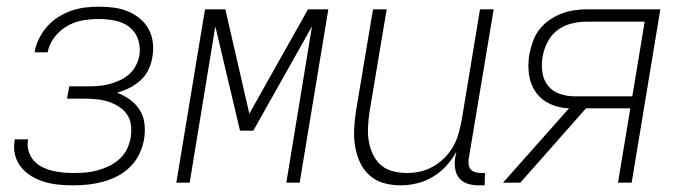

<svg xmlns="http://www.w3.org/2000/svg" viewBox="-20 -548 2040 576"><path d="M202 8Q179 8 157 6Q135 4 114.5 -2Q94 -8 76 -18.5Q58 -29 44.5 -45Q31 -61 25.5 -82Q20 -103 24 -126V-130H64V-127Q61 -110 66 -94Q71 -78 81 -66.5Q91 -55 105.5 -47.5Q120 -40 136 -36Q152 -32 169 -30.5Q186 -29 203 -29Q220 -29 237.5 -30.5Q255 -32 273 -37Q291 -42 307.5 -50Q324 -58 338.5 -71Q353 -84 361 -101Q369 -118 372 -135Q375 -154 373 -172Q371 -190 361.5 -204Q352 -218 337.5 -227.5Q323 -237 306.5 -242.5Q290 -248 271.5 -250Q253 -252 235 -252H181L188 -289H242Q258 -289 273.5 -290Q289 -291 305 -295Q321 -299 337 -306Q353 -313 366 -324Q379 -335 387 -350Q395 -365 398 -381Q402 -406 394.5 -429Q387 -452 368.5 -466.5Q350 -481 326 -486Q302 -491 277 -491Q253 -491 229 -487Q205 -483 182.5 -470.5Q160 -458 143.5 -436.5Q127 -415 123 -391H83L84 -392Q87 -412 97 -432Q107 -452 121.5 -468.5Q136 -485 155 -497Q174 -509 194.5 -516Q215 -523 236 -525.5Q257 -528 277 -528Q300 -528 322 -525Q344 -522 363.5 -514Q383 -506 399.5 -492.5Q416 -479 426 -460.5Q436 -442 438.5 -420Q441 -398 437 -376Q434 -357 425.5 -339Q417 -321 401.5 -307Q386 -293 368 -284Q350 -275 331 -270Q352 -262 370 -249Q388 -236 399.5 -217.5Q411 -199 413.5 -176Q416 -153 412 -129Q408 -107 398 -86Q388 -65 371 -48Q354 -31 333 -20Q312 -9 290 -3Q268 3 245.5 5.5Q223 8 202 8Z M509 0 595 -520H656L728 -207L904 -520H965L879 0H839L916 -469L740 -156H700L626 -469L549 0Z M1181 8Q1155 8 1130.5 1Q1106 -6 1087.5 -23Q1069 -40 1059 -63Q1049 -86 1045 -111Q1041 -136 1042.5 -162.5Q1044 -189 1048 -215L1099 -520H1140L1088 -209Q1085 -188 1084 -166Q1083 -144 1086.5 -123.5Q1090 -103 1099 -84.5Q1108 -66 1122.5 -53Q1137 -40 1158 -34.5Q1179 -29 1201 -29Q1221 -29 1241 -33.5Q1261 -38 1279.5 -48.5Q1298 -59 1313.5 -74.5Q1329 -90 1339.5 -108.5Q1350 -127 1355.5 -147Q1361 -167 1365 -187L1420 -520H1461L1386 -71Q1385 -62 1386 -54Q1387 -46 1392 -40Q1397 -34 1405.5 -31.5Q1414 -29 1422 -29H1435L1434 8H1415Q1399 8 1384 3.5Q1369 -1 1359 -12Q1349 -23 1346 -39Q1343 -55 1345 -71L1349 -93Q1337 -70 1319 -50.5Q1301 -31 1278.5 -17.5Q1256 -4 1231 2Q1206 8 1181 8Z M1489 0 1687 -223Q1656 -224 1629.5 -236.5Q1603 -249 1587 -272Q1571 -295 1567 -324.5Q1563 -354 1568 -385Q1572 -404 1578.5 -423Q1585 -442 1597.5 -458.5Q1610 -475 1627 -487Q1644 -499 1663 -506.5Q1682 -514 1701.5 -517Q1721 -520 1740 -520H1961L1875 0H1834L1871 -223H1738L1541 0ZM1704 -259H1877L1914 -483H1740Q1718 -483 1695 -477.5Q1672 -472 1653 -458Q1634 -444 1623 -422.5Q1612 -401 1608 -379Q1604 -355 1607 -332Q1610 -309 1623.5 -291.5Q1637 -274 1659 -266.5Q1681 -259 1704 -259Z"/></svg>

Font: Iosevka Curly Extralight
Style: Italic
Weight: 200
Italic angle: -9°
Monospace: yes
Designer: Belleve Invis
Foundry: Belleve Invis
Version: Version 22.1.2; ttfautohint (v1.8.4)